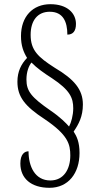

<svg xmlns="http://www.w3.org/2000/svg" viewBox="-20 -780 463 915"><path d="M216 115C306 115 359 45 359 -51C359 -102 346 -130 331 -153C355 -188 375 -225 375 -282C375 -353 334 -402 241 -457C161 -508 126 -541 126 -614C126 -682 159 -724 217 -724C281 -724 301 -676 301 -615C328 -615 342 -632 342 -666C342 -716 302 -760 220 -760C136 -760 80 -701 80 -608C80 -562 92 -532 109 -504C81 -475 63 -439 63 -391C63 -319 98 -274 193 -212C304 -137 315 -93 315 -39C315 26 284 80 220 80C147 80 116 14 116 -59C97 -59 77 -45 77 -1C77 70 128 115 216 115ZM309 -177C297 -191 267 -222 221 -253C130 -316 106 -345 106 -401C106 -437 117 -466 130 -482C155 -456 189 -432 228 -407C314 -350 329 -313 329 -264C329 -230 319 -195 309 -177Z"/></svg>

Font: Noto Serif Myanmar ExtraCondensed Light
Style: Regular
Weight: 300
Width: 2
Designer: Ben Mitchell and the Monotype Design Team
Foundry: Monotype Imaging Inc.
Version: Version 2.106